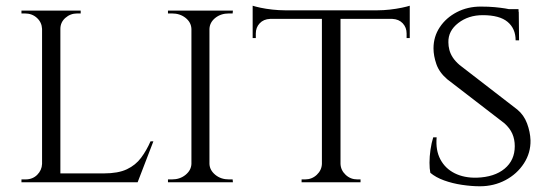

<svg xmlns="http://www.w3.org/2000/svg" viewBox="-20 -637 1928 671"><path d="M191 -600V0H127V-600ZM460 -31 458 0H189V-31ZM516 -143 461 0H309L343 -31Q393 -31 423.5 -45.5Q454 -60 473 -85.5Q492 -111 506 -143ZM129 -64 142 0H55V-10Q55 -10 62 -10Q69 -10 69 -10Q94 -10 110 -26Q126 -42 127 -64ZM188 -536V-600H262V-590Q262 -590 256 -590Q250 -590 250 -590Q226 -590 208.5 -574.5Q191 -559 191 -536ZM129 -536H127Q126 -559 109 -574.5Q92 -590 67 -590Q67 -590 61 -590Q55 -590 55 -590V-600H129Z M712 -600V0H649V-600ZM652 -64V0H567V-10Q567 -10 574 -10Q581 -10 581 -10Q609 -10 628.5 -26Q648 -42 649 -64ZM709 -64H712Q713 -42 732.5 -26Q752 -10 780 -10Q780 -10 786.5 -10Q793 -10 793 -10L794 0H709ZM709 -536V-600H794L793 -590Q793 -590 786.5 -590Q780 -590 780 -590Q752 -590 732.5 -574.5Q713 -559 712 -536ZM652 -536H649Q648 -559 628.5 -574.5Q609 -590 581 -590Q580 -590 573.5 -590Q567 -590 567 -590V-600H652Z M1170 -597V0H1105V-597ZM1412 -601V-571H863V-601ZM1412 -573V-504H1401V-520Q1401 -541 1387.5 -555.5Q1374 -570 1351 -571V-573ZM1412 -617V-591L1300 -601Q1320 -601 1342.5 -603.5Q1365 -606 1384 -610Q1403 -614 1412 -617ZM1107 -64V0H1034V-10Q1035 -10 1040.5 -10Q1046 -10 1046 -10Q1070 -10 1087 -26Q1104 -42 1105 -64ZM1167 -64H1170Q1171 -42 1188 -26Q1205 -10 1229 -10Q1229 -10 1234.5 -10Q1240 -10 1240 -10V0H1167ZM924 -573V-571Q901 -570 887.5 -555.5Q874 -541 874 -520V-504H863V-573ZM863 -617Q872 -614 890.5 -610Q909 -606 932 -603.5Q955 -601 975 -601L863 -591Z M1660 -614Q1688 -614 1709 -612Q1730 -610 1745.5 -607.5Q1761 -605 1772.5 -601.5Q1784 -598 1793 -595L1794 -496H1782Q1782 -537 1754 -560.5Q1726 -584 1667 -584Q1617 -584 1581.5 -556.5Q1546 -529 1547 -489Q1547 -476 1550.5 -462.5Q1554 -449 1562.5 -436Q1571 -423 1586 -410L1788 -254Q1811 -235 1822 -205.5Q1833 -176 1834 -147Q1835 -103 1811 -66Q1787 -29 1746.5 -7.5Q1706 14 1657 14Q1628 14 1594.5 9Q1561 4 1532 -6.5Q1503 -17 1484 -33Q1481 -47 1481 -68.5Q1481 -90 1484.5 -114Q1488 -138 1494 -157H1506Q1502 -112 1519 -80Q1536 -48 1569 -31.5Q1602 -15 1646 -16Q1708 -18 1743.5 -47.5Q1779 -77 1779 -126Q1779 -150 1770.5 -169.5Q1762 -189 1743 -206L1543 -360Q1515 -384 1505 -413Q1495 -442 1495 -468Q1495 -509 1517 -542Q1539 -575 1576.5 -594.5Q1614 -614 1660 -614ZM1792 -605 1793 -587H1722V-605Z"/></svg>

Font: Cinzel
Style: Regular
Weight: 400
Designer: Natanael Gama
Version: Version 2.000